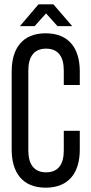

<svg xmlns="http://www.w3.org/2000/svg" viewBox="-20 -861 420 888"><path d="M193 -799 246 -740H314L227 -841H158L72 -740H140ZM191 -707C84 -707 34 -637 34 -531V-169C34 -63 84 7 191 7C299 7 349 -63 349 -169V-256H275V-165C275 -102 250 -64 193 -64C137 -64 111 -102 111 -165V-535C111 -598 137 -636 193 -636C250 -636 275 -598 275 -535V-468H349V-531C349 -637 299 -707 191 -707Z"/></svg>

Font: VL Bebas Neue Regular
Style: Regular
Weight: 400
Designer: Ryoichi Tsunekawa
Foundry: Ryoichi Tsunekawa
Version: Version 001.003